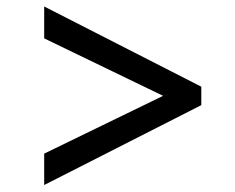

<svg xmlns="http://www.w3.org/2000/svg" viewBox="-20 -586 708 578"><path d="M586 -269.5 113 -29V-123.5L471 -297.5L113 -470.5V-566.5L586 -325Z"/></svg>

Font: Merriweather Text Regular
Style: Bold
Weight: 700
Designer: Eben Sorkin
Foundry: Eben Sorkin
Version: Version 2.100; ttfautohint (v1.7.19-72a1) -l 8 -r 50 -G 200 